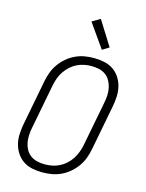

<svg xmlns="http://www.w3.org/2000/svg" viewBox="-134 -984 817 1076"><g transform="rotate(15 275.0 -446.0)"><path d="M219 12Q189 12 160 6Q131 0 108 -15.5Q85 -31 69.5 -54.5Q54 -78 47 -106Q40 -134 41.5 -164Q43 -194 49 -225L99 -485Q104 -511 113.5 -537Q123 -563 140 -587Q157 -611 179.5 -630Q202 -649 228 -661Q254 -673 280.5 -677.5Q307 -682 334 -682Q364 -682 393.5 -676Q423 -670 446 -654.5Q469 -639 484.5 -615.5Q500 -592 507 -564Q514 -536 512.5 -506Q511 -476 505 -445L455 -185Q450 -159 440.5 -133Q431 -107 414 -83Q397 -59 374.5 -40Q352 -21 326 -9Q300 3 273 7.5Q246 12 219 12ZM221 -35Q242 -35 263 -39Q284 -43 304.5 -53Q325 -63 342 -78.5Q359 -94 371.5 -113Q384 -132 392 -153Q400 -174 404 -194L454 -454Q459 -477 460 -499.5Q461 -522 456.5 -543Q452 -564 442 -582Q432 -600 415.5 -612.5Q399 -625 377.5 -630Q356 -635 333 -635Q312 -635 291 -631Q270 -627 249.5 -617Q229 -607 212 -591.5Q195 -576 182 -557Q169 -538 161.5 -517Q154 -496 150 -476L100 -216Q95 -193 94 -170.5Q93 -148 97 -127Q101 -106 111 -88Q121 -70 138 -57.5Q155 -45 176.5 -40Q198 -35 221 -35ZM364 -738 267 -876 314 -904 403 -762Z"/></g></svg>

Font: Lode Dark
Style: Italic
Weight: 400
Italic angle: -11°
Monospace: yes
Designer: Belleve Invis
Foundry: Belleve Invis
Version: Version 29.2.0; ttfautohint (v1.8.3)